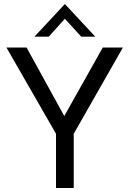

<svg xmlns="http://www.w3.org/2000/svg" viewBox="-20 -933 642 953"><path d="M258 -269 12 -697H112L299 -357L490 -697H590L346 -269V0H258ZM302 -913 453 -751H383L302 -840L222 -751H151Z"/></svg>

Font: HK Grotesk
Style: Regular
Weight: 400
Designer: Alfredo Marco Pradil
Foundry: Hanken Design Co.
Version: Version 3.001